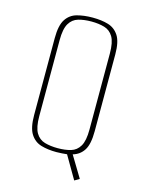

<svg xmlns="http://www.w3.org/2000/svg" viewBox="-110 -664 628 842"><g transform="rotate(15 204.5 -243.5)"><path d="M311 112 251 9Q240 10 228.5 11Q217 12 203 12Q164 12 133.5 3Q103 -6 85 -34Q67 -62 67 -120V-469Q67 -527 85 -554.5Q103 -582 134.5 -590.5Q166 -599 205 -599Q245 -599 275.5 -590Q306 -581 324 -553.5Q342 -526 342 -469V-120Q342 -61 324.5 -33.5Q307 -6 275 3L333 99ZM204 -6Q238 -6 263.5 -13.5Q289 -21 303.5 -45.5Q318 -70 318 -121V-466Q318 -517 303.5 -541.5Q289 -566 263 -573.5Q237 -581 204 -581Q171 -581 145 -573.5Q119 -566 104.5 -541.5Q90 -517 90 -466V-121Q90 -70 104.5 -45.5Q119 -21 145 -13.5Q171 -6 204 -6Z"/></g></svg>

Font: Alumni Sans Thin
Style: Regular
Weight: 100
Designer: Robert E. Leuschke
Foundry: Robert E. Leuschke
Version: Version 1.018